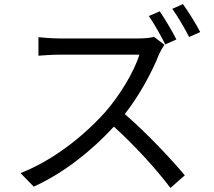

<svg xmlns="http://www.w3.org/2000/svg" viewBox="-20 -869 1040 934"><path d="M838 -677C819 -716 782 -777 757 -814L704 -791C731 -752 764 -693 784 -653ZM729 -690C713 -685 687 -682 654 -682H268C238 -682 181 -686 167 -688V-598C178 -599 233 -603 268 -603H658C633 -520 560 -401 492 -324C389 -209 241 -90 80 -27L144 39C292 -28 427 -137 534 -253C636 -161 742 -44 809 45L879 -16C814 -94 692 -224 587 -314C658 -404 721 -521 755 -608C761 -621 774 -643 780 -651ZM818 -826C845 -789 878 -732 900 -689L954 -713C935 -750 897 -812 870 -849Z"/></svg>

Font: Noto Sans Mono CJK SC Regular
Style: Regular
Weight: 400
Designer: Ryoko NISHIZUKA (kana & ideographs); Paul D. Hunt (Latin, Greek & Cyrillic); Wenlong ZHANG (bopomofo); Sandoll Communica
Foundry: Adobe Systems Incorporated
Version: Version 1.005;PS 1.005;hotconv 1.0.96;makeotf.lib2.5.65012